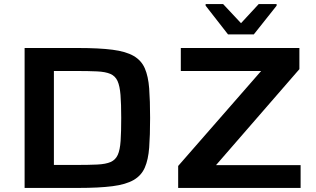

<svg xmlns="http://www.w3.org/2000/svg" viewBox="-20 -924 1555 944"><path d="M101 0V-688H364Q467 -688 533 -679.5Q599 -671 637 -649Q675 -627 692 -588Q709 -549 713.5 -489Q718 -429 718 -344Q718 -258 713.5 -198.5Q709 -139 692 -100Q675 -61 637 -39Q599 -17 533 -8.5Q467 0 364 0ZM245 -113H351Q416 -113 458 -115Q500 -117 524 -127.5Q548 -138 559 -162.5Q570 -187 573 -231Q576 -275 576 -344Q576 -413 572.5 -457Q569 -501 558 -525.5Q547 -550 523 -560.5Q499 -571 457 -573Q415 -575 351 -575H245ZM856 0V-108L1264 -575H869V-688H1452V-584L1042 -112H1458V0ZM1101 -755 991 -896V-904H1077L1165 -810L1252 -904H1340V-896L1228 -755Z"/></svg>

Font: Saira Expanded SemiBold
Style: Regular
Weight: 600
Width: 7
Designer: Hector Gatti with collaboration of the Omnibus-Type team
Foundry: Omnibus-Type
Version: Version 1.100; ttfautohint (v1.8.3)